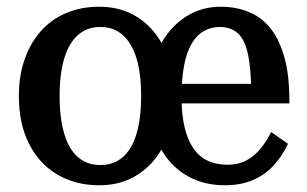

<svg xmlns="http://www.w3.org/2000/svg" viewBox="-20 -540 911 570"><path d="M519 -252Q519 -200 528 -162Q537 -124 554.5 -99Q572 -74 597.5 -62.5Q623 -51 654 -51Q689 -51 713 -64.5Q737 -78 754.5 -100Q772 -122 785 -148L835 -113Q818 -77 792.5 -49Q767 -21 731 -5.5Q695 10 647 10Q596 10 554.5 -8.5Q513 -27 483.5 -61Q454 -95 438 -144Q422 -193 422 -253Q422 -314 438 -363Q454 -412 483 -447Q512 -482 550.5 -501Q589 -520 635 -520Q682 -520 720 -504Q758 -488 784.5 -454Q811 -420 825.5 -365.5Q840 -311 839 -233H484L483 -291H750L726 -267Q725 -342 715 -384Q705 -426 684 -443Q663 -460 633 -460Q607 -460 585.5 -448Q564 -436 549 -410.5Q534 -385 526.5 -345.5Q519 -306 519 -252ZM496 -255Q496 -196 481 -147.5Q466 -99 437 -64Q408 -29 367 -9.5Q326 10 274 10Q204 10 150 -22Q96 -54 66 -113.5Q36 -173 36 -255Q36 -316 53.5 -365Q71 -414 102 -448.5Q133 -483 177 -501.5Q221 -520 274 -520Q326 -520 367 -500.5Q408 -481 437 -445.5Q466 -410 481 -361.5Q496 -313 496 -255ZM157 -255Q157 -188 171 -142Q185 -96 212 -73Q239 -50 278 -50Q317 -50 344 -73Q371 -96 385 -142Q399 -188 399 -255Q399 -322 385 -367.5Q371 -413 344 -436.5Q317 -460 278 -460Q239 -460 212 -436.5Q185 -413 171 -367.5Q157 -322 157 -255Z"/></svg>

Font: Roboto Serif 28pt Condensed Medium
Style: Regular
Weight: 500
Width: 3
Designer: Greg Gazdowicz
Foundry: Commercial Type
Version: Version 1.008